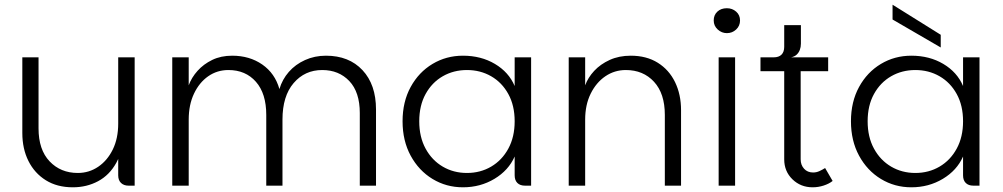

<svg xmlns="http://www.w3.org/2000/svg" viewBox="-20 -790 4268 817"><path d="M483 -44V-546H553V0H527Q507 0 495 -11.5Q483 -23 483 -44ZM290 7Q223 7 175 -23Q127 -53 101 -105Q75 -157 75 -224V-546H144V-244Q144 -153 191 -103.5Q238 -54 311 -54Q359 -54 398 -80.5Q437 -107 460 -154Q483 -201 483 -264L504 -230Q504 -150 475 -97.5Q446 -45 397.5 -19Q349 7 290 7Z M713 0V-546H783V-427Q795 -460 820.5 -488.5Q846 -517 883 -535Q920 -553 968 -553Q1042 -553 1096 -515.5Q1150 -478 1169 -411Q1181 -452 1209 -484Q1237 -516 1278 -534.5Q1319 -553 1367 -553Q1465 -553 1522.5 -491.5Q1580 -430 1580 -324V0H1511V-309Q1511 -398 1466.5 -445Q1422 -492 1351 -492Q1277 -492 1229.5 -436.5Q1182 -381 1182 -281V0H1113V-301Q1113 -392 1069 -442Q1025 -492 952 -492Q904 -492 866 -465.5Q828 -439 805.5 -391.5Q783 -344 783 -281V0Z M1950 7Q1879 7 1820.5 -28.5Q1762 -64 1727.5 -127.5Q1693 -191 1693 -274Q1693 -357 1727.5 -420Q1762 -483 1820.5 -518Q1879 -553 1950 -553Q2027 -553 2086 -518Q2145 -483 2170 -424V-546H2240V0H2214Q2193 0 2181.5 -11.5Q2170 -23 2170 -44V-124Q2144 -65 2084 -29Q2024 7 1950 7ZM1967 -54Q2024 -54 2070 -81Q2116 -108 2143 -157.5Q2170 -207 2170 -274Q2170 -341 2143 -390Q2116 -439 2070 -465.5Q2024 -492 1967 -492Q1910 -492 1864 -465.5Q1818 -439 1791 -390Q1764 -341 1764 -274Q1764 -207 1791 -157.5Q1818 -108 1864 -81Q1910 -54 1967 -54Z M2400 0V-546H2470V-427Q2482 -460 2508.5 -488.5Q2535 -517 2574.5 -535Q2614 -553 2664 -553Q2731 -553 2779 -523Q2827 -493 2852.5 -440.5Q2878 -388 2878 -321V0H2809V-301Q2809 -392 2763 -442Q2717 -492 2643 -492Q2595 -492 2556 -465.5Q2517 -439 2493.5 -391.5Q2470 -344 2470 -281V0Z M3038 0V-546H3108V0ZM3073 -649Q3051 -649 3034 -664.5Q3017 -680 3017 -703Q3017 -726 3032.5 -740.5Q3048 -755 3073 -755Q3096 -755 3112.5 -740.5Q3129 -726 3129 -703Q3129 -680 3112.5 -664.5Q3096 -649 3073 -649Z M3438 7Q3387 7 3352 -27Q3317 -61 3317 -112V-487H3216V-546H3504V-487H3387V-112Q3387 -88 3401.5 -72Q3416 -56 3440 -56Q3454 -56 3467 -62Q3480 -68 3491 -75L3523 -20Q3508 -8 3485 -0.5Q3462 7 3438 7ZM3272 -509V-546Q3294 -546 3305.5 -557.5Q3317 -569 3317 -591V-683H3388V-604Q3388 -590 3383.5 -578Q3379 -566 3370 -557.5Q3361 -549 3346 -546Z M3858 7Q3787 7 3728.5 -28.5Q3670 -64 3635.5 -127.5Q3601 -191 3601 -274Q3601 -357 3635.5 -420Q3670 -483 3728.5 -518Q3787 -553 3858 -553Q3935 -553 3994 -518Q4053 -483 4078 -424V-546H4148V0H4122Q4101 0 4089.5 -11.5Q4078 -23 4078 -44V-124Q4052 -65 3992 -29Q3932 7 3858 7ZM3875 -54Q3932 -54 3978 -81Q4024 -108 4051 -157.5Q4078 -207 4078 -274Q4078 -341 4051 -390Q4024 -439 3978 -465.5Q3932 -492 3875 -492Q3818 -492 3772 -465.5Q3726 -439 3699 -390Q3672 -341 3672 -274Q3672 -207 3699 -157.5Q3726 -108 3772 -81Q3818 -54 3875 -54ZM3778 -770 3983 -642V-588L3778 -707Z"/></svg>

Font: Parkinsans Light Light
Style: Regular
Weight: 300
Version: Version 1.000